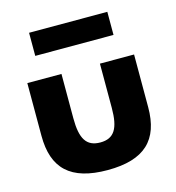

<svg xmlns="http://www.w3.org/2000/svg" viewBox="-105 -776 806 879"><g transform="rotate(-15 298.0 -336.0)"><path d="M45 -465.5V-215.9C45 -60.9 122.3 14.5 298.2 14.5C473.6 14.5 550.9 -60.9 550.9 -215.9V-465.5H389.1V-255.5C389.1 -159.1 364.1 -116.4 298.2 -116.4C231.8 -116.4 206.8 -159.1 206.8 -255.5V-465.5ZM112.3 -685.9V-576.4H483.2V-685.9Z"/></g></svg>

Font: Spartan MB ExtBd
Style: Regular
Weight: 800
Designer: Matt Bailey, Mirko Velimirovic
Foundry: Matt Bailey
Version: Version 1.005